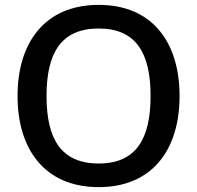

<svg xmlns="http://www.w3.org/2000/svg" viewBox="-20 -755 808 788"><path d="M385 -638C538 -638 598 -538 598 -361C598 -184 538 -84 385 -84C231 -84 171 -184 171 -361C171 -538 231 -638 385 -638ZM717 -361C717 -579 607 -735 385 -735C163 -735 52 -579 52 -361C52 -143 163 13 385 13C607 13 717 -143 717 -361Z"/></svg>

Font: Perun Medium
Style: Regular
Weight: 500
Foundry: Copyright (c) Stefan Peev, Context Ltd, 2016
Version: Version 1.089